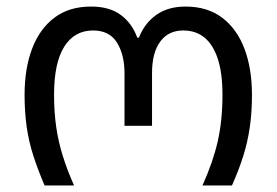

<svg xmlns="http://www.w3.org/2000/svg" viewBox="-20 -566 844 586"><path d="M116 0Q96 -47 82 -90Q68 -133 61.5 -178.5Q55 -224 55 -276Q55 -357 78 -417.5Q101 -478 146 -512Q191 -546 258 -546Q314 -546 348.5 -520.5Q383 -495 399 -451H404Q421 -495 457 -520.5Q493 -546 546 -546Q613 -546 658 -512Q703 -478 726 -417.5Q749 -357 749 -276Q749 -224 742.5 -178.5Q736 -133 722.5 -90Q709 -47 688 0H598Q630 -71 644.5 -134.5Q659 -198 659 -277Q659 -342 645 -385.5Q631 -429 604.5 -451Q578 -473 539 -473Q494 -473 469 -439Q444 -405 444 -343V-182H360V-343Q360 -399 337 -436Q314 -473 264 -473Q207 -473 176 -423.5Q145 -374 145 -277Q145 -224 151.5 -179Q158 -134 171.5 -90.5Q185 -47 206 0Z"/></svg>

Font: Noto Sans Georgian
Style: Regular
Weight: 400
Designer: Monotype Design Team, Akaki Razmadze
Foundry: Google LLC
Version: Version 2.002